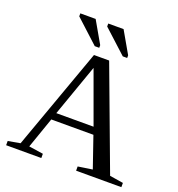

<svg xmlns="http://www.w3.org/2000/svg" viewBox="-151 -981 1023 1104"><g transform="rotate(20 361.0 -429.0)"><path d="M225.1 -25.9V0H9.8V-25.9L84 -39.1L307.1 -660.2H399.9L631.8 -39.1L714.8 -25.9V0H438V-25.9L525.9 -39.1L460.9 -228H203.1L137.2 -39.1ZM330.1 -589.8 217.8 -272H445.8ZM465.3 -709.5 322.3 -840.3V-858.4H416L492.2 -725.6V-709.5ZM293.9 -709.5 151.4 -840.3V-858.4H245.1L321.3 -725.6V-709.5Z"/></g></svg>

Font: Tinos
Style: Regular
Weight: 400
Designer: Steve Matteson
Foundry: Monotype Imaging Inc.
Version: Version 1.23